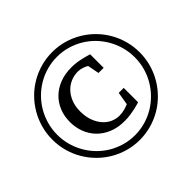

<svg xmlns="http://www.w3.org/2000/svg" viewBox="-179 -948 1195 1195"><g transform="rotate(-45 418.5 -350.5)"><path d="M576.2 -138.2Q575.2 -137.7 563.2 -133.8Q551.3 -129.9 531.7 -125.5Q512.2 -121.1 487.1 -117.4Q461.9 -113.8 434.1 -113.8Q375 -113.8 329.3 -133.1Q283.7 -152.3 252.4 -184.8Q221.2 -217.3 205.1 -260Q189 -302.7 189 -350.1Q189 -401.9 206.5 -444.8Q224.1 -487.8 256.3 -519Q288.6 -550.3 334 -567.6Q379.4 -585 435.1 -585Q474.1 -585 508.5 -577.4Q543 -569.8 576.2 -560.1V-440.9H530.8L516.1 -517.1Q504.9 -524.4 485.6 -531.2Q466.3 -538.1 444.8 -538.1Q413.1 -538.1 383.3 -525.6Q353.5 -513.2 330.8 -489.3Q308.1 -465.3 294.4 -430.9Q280.8 -396.5 280.8 -352.1Q280.8 -306.2 293.9 -270.5Q307.1 -234.9 328.6 -210.2Q350.1 -185.5 377.9 -172.9Q405.8 -160.2 435.1 -160.2Q447.3 -160.2 459.5 -161.9Q471.7 -163.6 482.4 -166.5Q493.2 -169.4 502.4 -172.9Q511.7 -176.3 518.1 -179.2L532.2 -264.2H576.2ZM759.8 -350.1Q759.8 -397.5 747.6 -441.4Q735.4 -485.4 713.4 -523.4Q691.4 -561.5 660.4 -593.3Q629.4 -625 591.3 -647.5Q553.2 -669.9 509.8 -682.4Q466.3 -694.8 418.9 -694.8Q371.6 -694.8 327.9 -682.4Q284.2 -669.9 246.3 -647.5Q208.5 -625 177.2 -593.5Q146 -562 123.8 -523.7Q101.6 -485.4 89.4 -441.4Q77.1 -397.5 77.1 -350.1Q77.1 -302.7 89.4 -259Q101.6 -215.3 123.8 -177Q146 -138.7 177 -107.2Q208 -75.7 245.8 -53.2Q283.7 -30.8 327.4 -18.3Q371.1 -5.9 418 -5.9Q464.8 -5.9 508.5 -18.3Q552.2 -30.8 590.1 -53.2Q627.9 -75.7 659.2 -107.2Q690.4 -138.7 712.9 -177Q735.4 -215.3 747.6 -259Q759.8 -302.7 759.8 -350.1ZM803.2 -351.1Q803.2 -297.9 789.6 -248.5Q775.9 -199.2 750.7 -156.2Q725.6 -113.3 690.4 -77.6Q655.3 -42 612.5 -16.8Q569.8 8.3 520.5 22.2Q471.2 36.1 418 36.1Q365.2 36.1 316.4 22.2Q267.6 8.3 224.9 -16.8Q182.1 -42 147 -77.4Q111.8 -112.8 86.7 -155.8Q61.5 -198.7 47.9 -248Q34.2 -297.4 34.2 -350.1Q34.2 -403.3 47.9 -452.6Q61.5 -502 86.7 -544.9Q111.8 -587.9 146.7 -623.3Q181.6 -658.7 224.4 -683.8Q267.1 -709 316.4 -722.9Q365.7 -736.8 418.9 -736.8Q472.7 -736.8 522 -722.7Q571.3 -708.5 614 -683.1Q656.7 -657.7 691.7 -622.3Q726.6 -586.9 751.5 -543.9Q776.4 -501 789.8 -452.1Q803.2 -403.3 803.2 -351.1Z"/></g></svg>

Font: BabelStone Ogham Stemless
Style: Regular
Weight: 400
Designer: Andrew West
Foundry: BabelStone
Version: Version 2.02 March 14, 2022